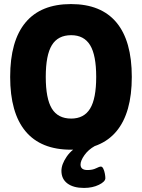

<svg xmlns="http://www.w3.org/2000/svg" viewBox="-20 -728 698 944"><path d="M329 8Q181 8 105.5 -82.5Q30 -173 30 -350Q30 -527 105.5 -617.5Q181 -708 329 -708Q477 -708 552.5 -617.5Q628 -527 628 -350Q628 -173 552.5 -82.5Q477 8 329 8ZM330 -145Q393 -145 423 -194Q453 -243 453 -350Q453 -457 423 -506Q393 -555 330 -555Q265 -555 235 -506Q205 -457 205 -350Q205 -243 235 -194Q265 -145 330 -145ZM393 196Q341 196 311.5 174Q282 152 282 112Q282 80 308 42Q334 4 381 -17L446 -10Q414 8 395 35Q376 62 376 81Q376 108 410 108Q435 108 452 99.5Q469 91 476 91Q483 91 488 101.5Q493 112 495.5 125.5Q498 139 498 148Q498 165 466.5 180.5Q435 196 393 196Z"/></svg>

Font: Asap Semi Condensed ExtraBold
Style: Regular
Weight: 800
Width: 4
Designer: Pablo Cosgaya
Foundry: Omnibus-Type
Version: Version 3.001; ttfautohint (v1.8.4.7-5d5b)